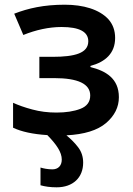

<svg xmlns="http://www.w3.org/2000/svg" viewBox="-20 -572 570 824"><path d="M245.1 112.8C245.1 140.6 228 154.8 205.1 154.8C185.1 154.8 166 150.9 153.8 147V223.1C172.9 228.5 195.3 231.9 223.1 231.9C293.5 231.9 336.9 189.9 336.9 126C336.9 100.6 329.6 78.6 315.4 60.1C301.3 41.5 284.2 24.4 265.1 8.8C341.8 4.9 398.4 -12.7 435.1 -43.9C471.7 -75.2 490.2 -112.3 490.2 -154.8C490.2 -235.4 434.1 -267.6 368.2 -284.2V-289.1C432.1 -306.2 474.1 -343.3 474.1 -409.2C474.1 -440.9 464.4 -467.8 445.3 -489.3C406.2 -531.7 337.9 -551.8 257.8 -551.8C168.5 -551.8 101.1 -536.6 41 -513.2L80.1 -421.9C133.3 -443.4 189.5 -456.1 244.1 -456.1C320.8 -456.1 358.9 -435.5 358.9 -395C358.9 -344.2 302.2 -328.1 205.1 -328.1H148.9V-236.8H211.9C315.4 -236.8 367.2 -211.9 367.2 -162.1C367.2 -134.8 353 -115.7 325.2 -105C297.4 -94.2 262.7 -88.9 222.2 -88.9C185.5 -88.9 150.9 -93.3 118.7 -102.1C85.9 -110.8 58.6 -120.6 36.1 -130.9V-23.9C71.8 -6.8 121.1 3.9 183.1 7.8C222.7 48.3 245.1 81.1 245.1 112.8Z"/></svg>

Font: Noto Reveo Sans
Style: Regular
Weight: 600
Designer: Monotype Design Team
Foundry: Monotype Imaging Inc.
Version: Version 2.007